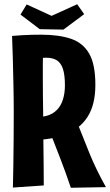

<svg xmlns="http://www.w3.org/2000/svg" viewBox="-20 -882 521 908"><path d="M131 -220V-331Q171 -326 200 -334Q229 -342 248.5 -361.5Q268 -381 277.5 -411Q287 -441 287 -478Q287 -528 277.5 -556.5Q268 -585 248.5 -597Q229 -609 199 -609Q180 -609 153.5 -606.5Q127 -604 99 -599L37 -712Q60 -714 84 -715.5Q108 -717 131 -717.5Q154 -718 173 -718Q259 -718 316 -698.5Q373 -679 402 -628Q431 -577 431 -481Q431 -386 393.5 -328.5Q356 -271 288.5 -245.5Q221 -220 131 -220ZM41 5Q42 -35 43 -95Q44 -155 44.5 -222.5Q45 -290 45 -352Q45 -415 43.5 -482.5Q42 -550 40.5 -611Q39 -672 37 -712L186 -702Q185 -682 184 -651Q183 -620 182.5 -582.5Q182 -545 182.5 -505Q183 -465 183 -426Q183 -387 184 -354Q184 -322 184.5 -278Q185 -234 185.5 -185Q186 -136 186.5 -89.5Q187 -43 187 -5ZM315 6Q292 -63 265.5 -131.5Q239 -200 210 -274L344 -305Q373 -231 404 -155Q435 -79 481 3ZM280 -742 168 -744 77 -813 106 -861 224 -807 345 -862 378 -815Z"/></svg>

Font: Truculenta Black
Style: Regular
Weight: 900
Version: Version 1.002